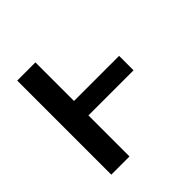

<svg xmlns="http://www.w3.org/2000/svg" viewBox="-183 -869 1027 1027"><g transform="rotate(-45 330.0 -356.0)"><path d="M228 0H90.2V-711.6H228V-419.7H569.2V-310.4H228Z"/></g></svg>

Font: Linik Sans SemiBold
Style: Regular
Weight: 600
Designer: Fonts by Rasmus Andersson / Changes by Cristiano Sobral with parts from Marc Monis
Foundry: rsms
Version: Version 3.020; ttfautohint (v1.6)